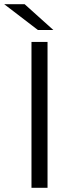

<svg xmlns="http://www.w3.org/2000/svg" viewBox="-38 -901 361 921"><path d="M190 0V-700H113V0ZM218 -757 80 -881H-18L144 -757Z"/></svg>

Font: Montserrat-Alt1
Style: Regular
Weight: 400
Designer: Differentunic
Foundry: Differentunic
Version: Version 7.222